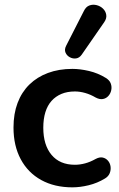

<svg xmlns="http://www.w3.org/2000/svg" viewBox="-20 -795 512 825"><path d="M291 10Q214 10 157 -21.5Q100 -53 69 -111Q38 -169 38 -247Q38 -306 55.5 -352.5Q73 -399 106 -431.5Q139 -464 186 -481.5Q233 -499 291 -499Q324 -499 362.5 -490Q401 -481 435 -460Q451 -450 456 -436Q461 -422 458 -407.5Q455 -393 445.5 -382.5Q436 -372 422 -369.5Q408 -367 391 -376Q369 -389 346 -395.5Q323 -402 302 -402Q269 -402 244 -391.5Q219 -381 201.5 -361.5Q184 -342 175 -313Q166 -284 166 -246Q166 -172 201.5 -129.5Q237 -87 302 -87Q323 -87 345.5 -93Q368 -99 391 -112Q408 -121 421.5 -118Q435 -115 444 -104.5Q453 -94 455 -79.5Q457 -65 451.5 -51Q446 -37 431 -28Q398 -8 361 1Q324 10 291 10ZM331 -560Q321 -546 307 -544Q293 -542 280 -549Q267 -556 261.5 -569Q256 -582 264 -598L340 -747Q349 -766 364 -771.5Q379 -777 395 -773Q411 -769 422.5 -758Q434 -747 436.5 -731.5Q439 -716 428 -700Z"/></svg>

Font: Nunito ExtraLight
Style: Bold
Weight: 700
Version: Version 3.602